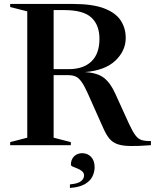

<svg xmlns="http://www.w3.org/2000/svg" viewBox="-20 -735 784 972"><path d="M31.5 -699.5V-715H349Q449 -715 507.5 -692.5Q566 -670 591.2 -631.2Q616.5 -592.5 616.5 -543Q616.5 -478 564.2 -428.2Q512 -378.5 409.5 -370Q474 -366.5 507 -340.2Q540 -314 564 -260L633 -108.5Q651.5 -68.5 665.8 -49.8Q680 -31 697.8 -25.8Q715.5 -20.5 744 -21V0Q680 5 639.5 4.2Q599 3.5 574 -5.5Q549 -14.5 533.2 -34Q517.5 -53.5 503 -86L422 -267.5Q405.5 -303.5 391.8 -322.2Q378 -341 362.5 -347.8Q347 -354.5 325.5 -354.5H251.5V-38L338.5 -15.5V0H31.5V-15.5L118 -38V-677.5ZM328.5 -385Q402 -385 442.8 -424Q483.5 -463 483.5 -538.5Q483.5 -608 442.8 -646Q402 -684 305 -684H251.5V-385ZM334 198.5Q374 195 389.8 182.5Q405.5 170 405.5 153.5Q405.5 140 395.5 131.8Q385.5 123.5 372.2 118.2Q359 113 349 108.8Q339 104.5 339 98.5Q339 72.5 355 56.5Q371 40.5 396.5 40.5Q423 40.5 441 59.2Q459 78 459 111.5Q459 135.5 448 158.2Q437 181 409.8 197Q382.5 213 334 216.5Z"/></svg>

Font: Newsreader Display Medium
Style: Regular
Weight: 500
Designer: Hugues Gentile
Foundry: Production Type
Version: Version 1.001